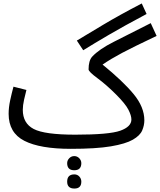

<svg xmlns="http://www.w3.org/2000/svg" viewBox="-20 -841 927 1112"><path d="M816 -144Q816 -221 753.5 -296.5Q691 -372 574 -467Q622 -500 686 -534Q750 -568 887 -633L853 -707Q725 -642 639.5 -599Q554 -556 514 -513Q493 -490 493 -439Q493 -426 544.5 -388Q596 -350 652 -294Q706 -240 723.5 -206Q741 -172 741 -149Q741 -107 676.5 -84Q612 -61 416 -61L390 21Q537 21 622.5 6.5Q708 -8 749.5 -32Q791 -56 803.5 -85.5Q816 -115 816 -144ZM390 21 436 -11 416 -61Q238 -61 175 -94Q112 -127 112 -205Q112 -230 119.5 -264Q127 -298 133 -320L58 -339Q48 -302 39 -260.5Q30 -219 30 -182Q30 -72 121 -25.5Q212 21 390 21ZM462 -550Q523 -588 611 -639.5Q699 -691 829 -760L801 -821Q672 -754 577.5 -697.5Q483 -641 425 -606ZM410 145Q451 145 451 104Q451 88 439 75.5Q427 63 410 63Q393 63 381 75.5Q369 88 369 104Q369 145 410 145ZM411 251Q451 251 451 211Q451 194 439.5 181.5Q428 169 411 169Q369 169 369 211Q369 251 411 251Z"/></svg>

Font: Noto Sans Arabic UI
Style: Regular
Weight: 400
Designer: Nadine Chahine - Monotype Design Team
Foundry: Monotype Imaging Inc.
Version: Version 1.900